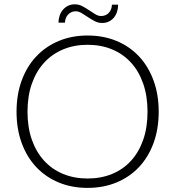

<svg xmlns="http://www.w3.org/2000/svg" viewBox="-20 -884 832 911"><path d="M733 -354Q733 -272 708.5 -205.2Q684 -138.5 639.5 -91.2Q595 -44 532.8 -18.2Q470.5 7.5 395.5 7.5Q320.5 7.5 258.5 -18.2Q196.5 -44 152 -91.2Q107.5 -138.5 83 -205.2Q58.5 -272 58.5 -354Q58.5 -435.5 83 -502.2Q107.5 -569 152 -616.2Q196.5 -663.5 258.5 -689.5Q320.5 -715.5 395.5 -715.5Q470.5 -715.5 532.8 -689.8Q595 -664 639.5 -616.5Q684 -569 708.5 -502.2Q733 -435.5 733 -354ZM680 -354Q680 -428 659.5 -487Q639 -546 601.5 -587Q564 -628 511.5 -649.8Q459 -671.5 395.5 -671.5Q332.5 -671.5 280 -649.8Q227.5 -628 189.8 -587Q152 -546 131.2 -487Q110.5 -428 110.5 -354Q110.5 -279.5 131.2 -220.8Q152 -162 189.8 -121Q227.5 -80 280 -58.5Q332.5 -37 395.5 -37Q459 -37 511.5 -58.5Q564 -80 601.5 -121Q639 -162 659.5 -220.8Q680 -279.5 680 -354ZM460 -808Q472 -808 481.5 -812.5Q491 -817 497.5 -824.5Q504 -832 507.5 -841.8Q511 -851.5 511 -862H540.5Q540.5 -844.5 535.5 -828.8Q530.5 -813 520.8 -801Q511 -789 497 -782Q483 -775 464.5 -775Q445.5 -775 429 -783.8Q412.5 -792.5 397.2 -802.8Q382 -813 367.5 -821.8Q353 -830.5 339 -830.5Q327.5 -830.5 318.2 -826Q309 -821.5 302.2 -814Q295.5 -806.5 292 -796.8Q288.5 -787 288 -776.5H257.5Q257.5 -793.5 262.8 -809.2Q268 -825 278 -837Q288 -849 302.2 -856.2Q316.5 -863.5 334.5 -863.5Q354 -863.5 370.5 -854.8Q387 -846 402.2 -835.8Q417.5 -825.5 431.5 -816.8Q445.5 -808 460 -808Z"/></svg>

Font: Lato 2
Style: Regular
Weight: 300
Designer: Lukasz Dziedzic with Adam Twardoch and Botio Nikoltchev
Foundry: tyPoland Lukasz Dziedzic
Version: Version 2.015; 2015-08-06; http://www.latofonts.com/